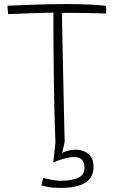

<svg xmlns="http://www.w3.org/2000/svg" viewBox="-20 -691 560 942"><path d="M277.5 231Q238.5 231 214.5 226Q190.5 221 183 218.5L192 182Q206.5 185.5 231.2 190.8Q256 196 275 196Q330.5 196 362.5 182Q394.5 168 394.5 133.5Q394.5 107.5 382.8 93.5Q371 79.5 340 79.5Q325.5 79.5 306.2 84.2Q287 89 269.5 95.2Q252 101.5 241.5 106L252 7Q250.5 -23.5 249 -75Q247.5 -126.5 246.2 -189.8Q245 -253 244 -320Q243 -387 242.5 -449Q242 -511 242 -559V-629Q220 -628.5 189.2 -627.8Q158.5 -627 126.2 -625.8Q94 -624.5 66 -623.5Q38 -622.5 20.5 -621.5Q17 -642.5 17 -663Q75 -665.5 150.5 -668.2Q226 -671 302.5 -671Q356 -671 406.5 -669.2Q457 -667.5 499 -662.5Q500.5 -655.5 500.8 -644.5Q501 -633.5 501 -624.5Q489.5 -625 463.8 -625.8Q438 -626.5 406 -627Q374 -627.5 341.5 -627.8Q309 -628 284 -628Q284 -609.5 284.8 -568.8Q285.5 -528 286.8 -473.2Q288 -418.5 289.2 -357.5Q290.5 -296.5 291.8 -236.5Q293 -176.5 294.2 -125.5Q295.5 -74.5 296.2 -40Q297 -5.5 297.5 4.5L285 59.5Q291.5 54.5 311.2 49Q331 43.5 349 43.5Q388.5 43.5 413.8 64.8Q439 86 439 127.5Q439 180.5 397.8 205.8Q356.5 231 277.5 231Z"/></svg>

Font: Grandstander Thin
Style: Regular
Weight: 100
Designer: Tyler Finck
Foundry: Etcetera Type Co
Version: Version 1.200; ttfautohint (v1.8.3)